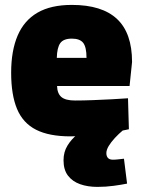

<svg xmlns="http://www.w3.org/2000/svg" viewBox="-20 -535 573 771"><path d="M263.1 12.6Q177 12.6 124.5 -14.2Q72 -41 48.4 -97.6Q24.8 -154.1 24.8 -243Q24.8 -331.4 50.9 -392.3Q77 -453.1 130.7 -484.2Q184.4 -515.3 268.5 -515.3Q389.6 -515.3 449.9 -458.8Q510.3 -402.3 510.3 -286L500.3 -189.7H209.1Q210.1 -159.1 226.7 -145.3Q243.3 -131.4 281.3 -131.4Q313.5 -131.4 352.7 -132.9Q391.9 -134.4 429.7 -136.4Q467.5 -138.4 494 -140.4L497.6 -16Q471.4 -10 431.5 -3.5Q391.7 3 347.4 7.8Q303.1 12.6 263.1 12.6ZM208.1 -302.7H327.4Q327.4 -346 314 -363Q300.6 -379.9 268.5 -379.9Q234.9 -379.9 222 -361.8Q209.1 -343.7 208.1 -302.7ZM371.3 215.5Q332.2 215.5 301.5 204.6Q270.7 193.6 252.9 170.2Q235.1 146.8 235.1 108.5Q235.1 75.5 250.8 49.8Q266.5 24.1 290.2 5.2Q314 -13.7 338.2 -24.7L473.9 -12Q456.6 2.5 441.4 18.9Q426.2 35.3 416.6 51.1Q407.1 66.9 407.1 79.9Q407.1 92.1 413.4 99.2Q419.8 106.3 433.6 106.3Q442.8 106.3 455.8 104.8Q468.9 103.3 477.8 102.3L490.3 202.3Q468.5 206.8 437 211.1Q405.4 215.5 371.3 215.5Z"/></svg>

Font: Titillium Web SemiBold
Style: Regular
Weight: 600
Designer: Mohamed Gaber, Accademia di Belle Arti di Urbino
Foundry: Kief Type Foundry, Accademia di Belle Arti di Urbino
Version: Version 3.000; ttfautohint (v1.8.4)